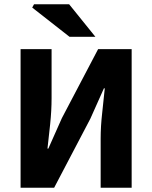

<svg xmlns="http://www.w3.org/2000/svg" viewBox="-20 -883 716 903"><path d="M76.8 0V-651.8H222.6V-421.5Q222.6 -363.7 216 -299.7Q209.3 -235.8 203.3 -184.1H207.3L271 -327.4L441.4 -651.8H599.2V0H453.4V-231.1Q453.4 -289.4 460.6 -351.9Q467.7 -414.4 472.8 -467.7H468.8L405 -324.9L234.6 0ZM306.9 -710 131.5 -847.4 140.1 -863H305.1L428.6 -710Z"/></svg>

Font: Source Sans 3 VF
Style: Regular
Weight: 200
Designer: Paul D. Hunt
Foundry: Adobe
Version: Version 3.046;hotconv 1.0.118;makeotfexe 2.5.65603